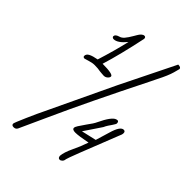

<svg xmlns="http://www.w3.org/2000/svg" viewBox="-319 -1134 1321 1321"><g transform="rotate(45 341.0 -474.0)"><path d="M73 63Q73 55 109 -27Q145 -109 165 -149L393 -630L589 -1027Q617 -1027 617 -1011Q617 -1010 605.5 -968Q594 -926 557 -854L538 -815Q332 -404 213 -140L121 62Q113 79 93 79Q73 79 73 63ZM89 -612Q89 -631 110.5 -642Q132 -653 172 -660Q211 -783 237 -895Q189 -836 151 -836Q144 -836 139.5 -840Q135 -844 135 -849Q135 -867 165 -876Q183 -880 198.5 -898Q214 -916 233 -949Q236 -953 244.5 -968.5Q253 -984 263.5 -993.5Q274 -1003 285 -1003Q298 -1003 298 -986Q258 -796 217 -663Q320 -663 320 -642Q320 -631 308 -620.5Q296 -610 280 -610Q270 -610 259 -611.5Q248 -613 242 -613Q219 -618 185 -618Q162 -618 134.5 -609Q107 -600 104 -600Q89 -600 89 -612ZM457 -8Q460 -44 486 -99Q513 -154 532 -211Q452 -195 419 -195Q389 -195 389 -212Q389 -221 399.5 -237.5Q410 -254 433 -287Q466 -331 475 -352Q521 -449 554 -459Q560 -461 564 -461Q577 -461 577 -442Q577 -435 561 -412Q553 -401 544 -387Q535 -373 529 -359L445 -234L554 -259L585 -362Q609 -445 641 -445Q657 -445 657 -427Q657 -413 647 -393Q504 -34 503 -20Q502 -5 493 4Q484 13 474 13Q459 13 457 -8Z"/></g></svg>

Font: Bad Script
Style: Regular
Weight: 400
Italic angle: -10°
Designer: Roman Shchyukin (Gaslight Type Foundry), Cyreal (Charset Expansion)
Foundry: Gaslight
Version: Version 2.000